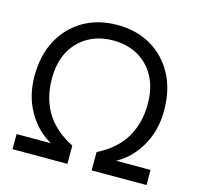

<svg xmlns="http://www.w3.org/2000/svg" viewBox="-104 -824 957 933"><g transform="rotate(15 374.0 -357.5)"><path d="M38 0V-76H211Q138 -116 93.5 -194Q49 -272 49 -370Q49 -476 90.5 -553Q132 -630 205.5 -672.5Q279 -715 375 -715Q472 -715 545 -672.5Q618 -630 659.5 -553Q701 -476 701 -370Q701 -272 656.5 -194Q612 -116 539 -76H712V0H436V-92Q531 -140 573.5 -213.5Q616 -287 616 -381Q616 -463 584.5 -520Q553 -577 499 -607Q445 -637 375 -637Q306 -637 251.5 -607Q197 -577 165.5 -520Q134 -463 134 -381Q134 -284 177.5 -211.5Q221 -139 314 -92V0Z"/></g></svg>

Font: Prodigy Sans
Style: Regular
Weight: 400
Designer: Wei Huang
Foundry: Wei Huang
Version: Version 1.003; ttfautohint (v1.8.3)